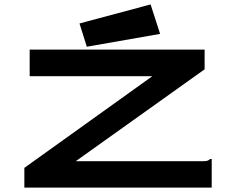

<svg xmlns="http://www.w3.org/2000/svg" viewBox="-20 -847 1040 867"><path d="M90 -89 668 -503H114V-623H904V-534L322 -119H892Q909 -119 916 -121Q923 -123 929 -129H936V0H90ZM372 -636 339 -741 660 -827 703 -694Z"/></svg>

Font: Inconsolata UltraExpanded Black
Style: Regular
Weight: 900
Width: 9
Monospace: yes
Designer: Raph Levien, Cyreal, Brenton Simpson
Foundry: Raph Levien, Cyreal, Google
Version: Version 3.001; ttfautohint (v1.8.2.53-6de2)